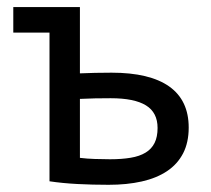

<svg xmlns="http://www.w3.org/2000/svg" viewBox="-20 -510 590 536"><path d="M419.9 -152.8Q419.9 -195.8 387.5 -215.8Q355 -235.8 289.1 -235.8Q268.1 -235.8 245.4 -235.4Q222.7 -234.9 203.1 -233.9V-69.3Q222.7 -66.9 244.6 -66.2Q266.6 -65.4 287.1 -65.4Q319.8 -65.4 344.7 -69.6Q369.6 -73.7 386.5 -84Q403.3 -94.2 411.6 -111.1Q419.9 -127.9 419.9 -152.8ZM203.1 -305.2Q222.7 -306.2 245.6 -306.6Q268.6 -307.1 291.5 -307.1Q397.9 -307.1 452.4 -268.6Q506.8 -230 506.8 -153.8Q506.8 -112.3 491.2 -82Q475.6 -51.8 446.3 -32.2Q417 -12.7 375.7 -3.4Q334.5 5.9 283.2 5.9Q237.8 5.9 196 3.7Q154.3 1.5 118.2 -3.9V-418.9H17.1V-490.2H203.1Z"/></svg>

Font: Code New Roman
Style: Regular
Weight: 400
Monospace: yes
Designer: Sam Radian
Foundry: Code New Roman
Version: Version 2.00 November 29, 2014